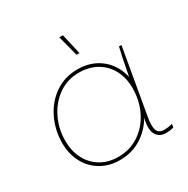

<svg xmlns="http://www.w3.org/2000/svg" viewBox="-164 -867 998 1018"><g transform="rotate(-30 335.5 -357.5)"><path d="M506 -119 520 -178 544 -339Q548 -358 551 -376Q569 -472 581 -520H596L526 -118Q517 -70 525.5 -43.5Q534 -17 569 -17Q594 -17 619 -24L615 -3Q591 3 570 3Q528 3 510 -28Q492 -59 506 -119ZM552 -297Q552 -218 519.5 -148.5Q487 -79 426 -37Q365 5 285 5Q220 5 169.5 -25Q119 -55 91.5 -107.5Q64 -160 64 -226Q64 -304 97 -373Q130 -442 190 -483.5Q250 -525 328 -525Q395 -525 445.5 -495.5Q496 -466 524 -414Q552 -362 552 -297ZM84 -228Q84 -166 109 -117.5Q134 -69 180 -41.5Q226 -14 287 -14Q358 -14 414 -51.5Q470 -89 501.5 -153Q533 -217 533 -293Q533 -354 508 -402.5Q483 -451 436 -478.5Q389 -506 326 -506Q256 -506 201 -467.5Q146 -429 115 -365Q84 -301 84 -228ZM331 -720H353L382 -594H364Z"/></g></svg>

Font: Fixel Italic Variable Display Thin
Style: Italic
Weight: 100
Italic angle: -10°
Designer: AlfaBravo + MacPaw
Foundry: Kyrylo Tkachov, Marchela Mozhyna, Serhii Makarenko, Maria Weinstein, Zakhar Kryvoshyya
Version: Version 1.210;Glyphs 3.2 (3217)